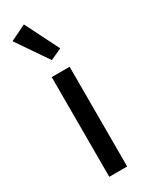

<svg xmlns="http://www.w3.org/2000/svg" viewBox="-207 -825 670 864"><g transform="rotate(-30 128.5 -393.0)"><path d="M82 0V-518H175V0ZM10 -746 92 -786 180 -611 121 -584Z"/></g></svg>

Font: IBM Plex Sans Arabic Text
Style: Regular
Weight: 450
Designer: Mike Abbink, Paul van der Laan, Pieter van Rosmalen, Wael Morcos, Khajak Apelian
Foundry: Bold Monday
Version: Version 1.2